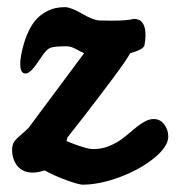

<svg xmlns="http://www.w3.org/2000/svg" viewBox="-20 -502 482 527"><path d="M13.2 -91.3Q13.2 -104 18.6 -112.3Q23.9 -120.6 37.8 -132.3Q51.8 -144 59.1 -151.9L210.9 -356Q203.1 -359.4 192.9 -365Q182.6 -370.6 176.3 -372.8Q169.9 -375 162.1 -375Q128.9 -375 117.9 -370.6Q106.9 -366.2 93.8 -345.7Q78.1 -321.8 68.1 -311Q58.1 -300.3 49.8 -300.3Q35.6 -300.3 35.6 -326.2Q35.6 -337.9 37.6 -348.1Q43.5 -380.9 53.7 -405.5Q64 -430.2 75.9 -444.6Q87.9 -459 103 -467.8Q118.2 -476.6 131.1 -479.5Q144 -482.4 158.2 -482.4Q174.3 -482.4 205.3 -464.4Q236.3 -446.3 252.9 -445.8Q266.1 -445.3 285.6 -445.3Q309.1 -445.3 323.2 -446.5Q337.4 -447.8 342 -449Q346.7 -450.2 347.2 -450.2Q379.4 -450.2 379.4 -405.8Q379.4 -393.1 376.5 -377.4Q373 -365.7 337.4 -356Q327.1 -336.9 289.8 -286.9Q252.4 -236.8 209 -180.7L165 -124.5L162.6 -114.7L175.8 -109.4Q189.5 -104 207.3 -98.4Q225.1 -92.8 236.3 -92.8Q259.3 -92.8 280 -101.3Q300.8 -109.9 316.4 -121.8Q332 -133.8 345.9 -146Q359.9 -158.2 374.3 -166.7Q388.7 -175.3 401.9 -175.3Q419.9 -175.3 430.9 -160.4Q441.9 -145.5 441.9 -127.4Q441.9 -100.1 403.6 -68.6Q365.2 -37.1 309.3 -16.1Q253.4 4.9 206.1 4.9Q202.6 4.9 190.2 1.7Q177.7 -1.5 152.8 -11Q127.9 -20.5 102.5 -34.2Q84 -28.3 70.3 -28.3Q42.5 -28.3 27.8 -46.4Q13.2 -64.5 13.2 -91.3Z"/></svg>

Font: iCiel Pacifico
Style: Regular
Weight: 400
Designer: Vernon Adams
Foundry: Vernon Adams
Version: Version 1.00 September 26, 2014, initial release